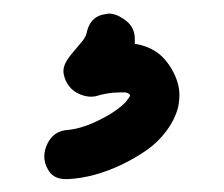

<svg xmlns="http://www.w3.org/2000/svg" viewBox="-20 -81 338 290"><path d="M111.3 -33.2Q116.2 -53.7 133.8 -58.6Q138.7 -59.6 143.6 -60.5Q155.3 -60.5 166 -52.7Q183.6 -42 183.6 -22.5Q183.6 -18.6 183.6 -14.6Q186.5 -14.6 189.5 -13.7Q199.2 -11.7 209 -6.8Q226.6 2 238.8 22.5Q251 43 251 62.5Q251 71.3 249 81.1Q244.1 99.6 231.4 116.7Q218.8 133.8 201.2 146Q183.6 158.2 163.1 168Q142.6 177.7 122.6 183.1Q102.5 188.5 83 189.5Q81.1 189.5 79.1 189.5Q59.6 189.5 51.8 173.8Q46.9 165 46.9 155.3Q46.9 145.5 51.8 135.7Q61.5 116.2 83 115.2Q103.5 113.3 129.4 100.6Q155.3 87.9 169.9 73.2Q170.9 72.3 171.9 70.3Q176.8 64.5 176.3 62.5Q175.8 60.5 169.9 58.6Q165 58.6 161.1 58.6Q142.6 58.6 124 64.5Q113.3 66.4 102.1 62Q90.8 57.6 84.5 49.3Q78.1 41 76.2 30.8Q74.2 20.5 82 8.8Q85 3.9 91.8 -3.9Q98.6 -11.7 104.5 -19Q110.4 -26.4 111.3 -33.2Z"/></svg>

Font: sage sans
Style: Regular
Weight: 400
Version: Version 001.032